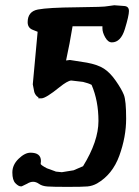

<svg xmlns="http://www.w3.org/2000/svg" viewBox="-20 -690 534 735"><path d="M96.7 -105.5Q136.7 -105.5 136.7 -73.7V-73.2L135.7 -63Q135.3 -58.6 159.2 -45.9L192.9 -33.7V-33.2L216.8 -30.8L261.7 -38.1Q280.3 -45.9 297.9 -53.7Q356.9 -149.4 356.9 -226.8Q356.9 -304.2 330.6 -365.2Q318.4 -371.6 297.9 -376.5L252.4 -381.8Q237.8 -380.4 207.5 -356Q155.8 -314 138.7 -313.5H127V-317.4Q116.2 -323.2 111.3 -337.4L105.5 -367.2L124 -567.9V-568.4Q119.1 -570.8 106.9 -575.2Q85.9 -582.5 85.9 -605Q85.9 -646 125.2 -653.6Q164.6 -661.1 272.7 -662.1Q380.9 -663.1 392.6 -666.5L417.5 -669.9L456.1 -667Q473.6 -665.5 473.6 -647.7Q473.6 -629.9 458 -578.9Q442.4 -527.8 408.2 -527.8Q393.6 -527.8 382.8 -546.9Q372.1 -565.9 372.1 -581.5V-584.5V-589.4H257.8Q247.1 -523.4 232.9 -458.5L247.6 -460.4L312.5 -450.2Q354.5 -442.4 377.9 -427.2Q401.4 -412.1 423.3 -380.6Q445.3 -349.1 454.1 -327.1Q462.9 -305.2 462.9 -235.6Q462.9 -166 436.8 -94Q410.6 -22 351.6 12.2Q334 22 314.9 23.7Q295.9 25.4 239 25.4Q182.1 25.4 161.9 23.9Q141.6 22.5 129.9 14.2Q118.2 5.9 106.9 5.9Q95.7 5.9 84 13.2L63 23.4H59.6Q50.8 23.4 39.1 11.5Q27.3 -0.5 27.3 -29.8Q27.3 -59.1 51.3 -82.3Q75.2 -105.5 96.7 -105.5Z"/></svg>

Font: Drukaatie burti
Style: Demi
Weight: 600
Version: Version 0.14